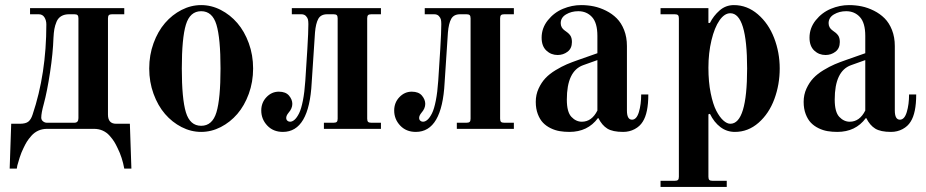

<svg xmlns="http://www.w3.org/2000/svg" viewBox="-20 -506 3638 754"><path d="M18 156 24 -20H58Q81 -20 91.5 -28.5Q102 -37 108 -56Q162 -216 162 -410Q162 -426 154.5 -438Q147 -450 132 -450H98V-474H468V-450H420Q411 -450 407.5 -446.5Q404 -443 404 -434V-56Q404 -20 436 -20H490L496 156H468Q460 112 442 76Q435 61 428.5 50.5Q422 40 410.5 27Q399 14 383.5 7Q368 0 349 0H165Q146 0 130.5 7Q115 14 103.5 27Q92 40 85.5 50.5Q79 61 72 76Q64 92 57.5 112Q51 132 48 144L46 156ZM142 -44Q142 -35 149 -29.5Q156 -24 164 -24H272Q288 -24 288 -42V-434Q288 -443 284.5 -446.5Q281 -450 272 -450H251Q233 -450 220.5 -442.5Q208 -435 202 -420.5Q196 -406 193.5 -392Q191 -378 190 -358Q188 -297 176.5 -221.5Q165 -146 152 -98Q142 -62 142 -44Z M710 -409Q694 -356 694 -237Q694 -118 710 -65Q726 -12 770 -12Q814 -12 830 -65Q846 -118 846 -237Q846 -356 830 -409Q814 -462 770 -462Q726 -462 710 -409ZM583 -137.5Q566 -184 566 -237Q566 -290 583 -336.5Q600 -383 628 -415.5Q656 -448 693 -467Q730 -486 770 -486Q810 -486 847 -467Q884 -448 912 -415.5Q940 -383 957 -336.5Q974 -290 974 -237Q974 -184 957 -137.5Q940 -91 912 -58.5Q884 -26 847 -7Q810 12 770 12Q730 12 693 -7Q656 -26 628 -58.5Q600 -91 583 -137.5Z M1006 -72Q1006 -103 1026.5 -124.5Q1047 -146 1075 -146Q1102 -146 1115 -130.5Q1128 -115 1128 -98Q1128 -80 1113 -63Q1104 -52 1104 -43Q1104 -36 1108.5 -32Q1113 -28 1119 -28Q1128 -28 1137 -36Q1146 -44 1154.5 -61Q1163 -78 1169.5 -111Q1176 -144 1179 -189L1187 -314Q1191 -380 1191 -411Q1191 -422 1189.5 -429Q1188 -436 1181.5 -443Q1175 -450 1163 -450H1126V-474H1476V-450H1438Q1429 -450 1425.5 -446.5Q1422 -443 1422 -434V-40Q1422 -31 1425.5 -27.5Q1429 -24 1438 -24H1476V0H1252V-24H1290Q1299 -24 1302.5 -27.5Q1306 -31 1306 -40V-434Q1306 -443 1302.5 -446.5Q1299 -450 1290 -450H1265Q1240 -450 1230 -432Q1220 -414 1217 -378L1204 -181Q1194 12 1091 12Q1053 12 1029.5 -13Q1006 -38 1006 -72Z M1528 -72Q1528 -103 1548.5 -124.5Q1569 -146 1597 -146Q1624 -146 1637 -130.5Q1650 -115 1650 -98Q1650 -80 1635 -63Q1626 -52 1626 -43Q1626 -36 1630.5 -32Q1635 -28 1641 -28Q1650 -28 1659 -36Q1668 -44 1676.5 -61Q1685 -78 1691.5 -111Q1698 -144 1701 -189L1709 -314Q1713 -380 1713 -411Q1713 -422 1711.5 -429Q1710 -436 1703.5 -443Q1697 -450 1685 -450H1648V-474H1998V-450H1960Q1951 -450 1947.5 -446.5Q1944 -443 1944 -434V-40Q1944 -31 1947.5 -27.5Q1951 -24 1960 -24H1998V0H1774V-24H1812Q1821 -24 1824.5 -27.5Q1828 -31 1828 -40V-434Q1828 -443 1824.5 -446.5Q1821 -450 1812 -450H1787Q1762 -450 1752 -432Q1742 -414 1739 -378L1726 -181Q1716 12 1613 12Q1575 12 1551.5 -13Q1528 -38 1528 -72Z M2206 -115Q2206 -66 2224 -47Q2242 -28 2265 -28Q2304 -28 2326 -72V-270L2270 -250Q2206 -227 2206 -115ZM2084 -106Q2084 -134 2095 -158Q2106 -182 2122 -199Q2138 -216 2162 -230.5Q2186 -245 2206 -253.5Q2226 -262 2252 -271L2326 -297V-365Q2326 -416 2305 -439Q2284 -462 2251 -462Q2224 -462 2203 -449.5Q2182 -437 2182 -415Q2182 -397 2198 -386Q2212 -377 2219 -367.5Q2226 -358 2226 -341Q2226 -316 2209 -303Q2192 -290 2170 -290Q2144 -290 2125.5 -307.5Q2107 -325 2107 -358Q2107 -396 2131.5 -426.5Q2156 -457 2191 -471.5Q2226 -486 2262 -486Q2288 -486 2312 -481Q2336 -476 2360 -464Q2384 -452 2402 -434Q2420 -416 2431 -388Q2442 -360 2442 -325V-72Q2442 -36 2462 -36Q2480 -36 2489 -66Q2498 -96 2498 -135H2526Q2526 -62 2504 -28Q2493 -10 2472.5 1Q2452 12 2427 12Q2386 12 2365 -1Q2344 -14 2330 -42H2328Q2288 12 2216 12Q2196 12 2178 9Q2160 6 2142.5 -2.5Q2125 -11 2112.5 -24Q2100 -37 2092 -58Q2084 -79 2084 -106Z M2762 -240Q2762 -184 2771 -140Q2780 -96 2793 -71Q2806 -46 2820.5 -33Q2835 -20 2848 -20Q2914 -20 2914 -237Q2914 -454 2848 -454Q2825 -454 2805.5 -426Q2786 -398 2774 -348Q2762 -298 2762 -240ZM2574 204H2630Q2639 204 2642.5 200.5Q2646 197 2646 188V-434Q2646 -443 2642.5 -446.5Q2639 -450 2630 -450H2574V-474H2762V-416H2768Q2782 -444 2806 -465Q2830 -486 2862 -486Q2914 -486 2956 -450Q2998 -414 3020 -357Q3042 -300 3042 -237Q3042 -174 3021 -117Q3000 -60 2959 -24Q2918 12 2866 12Q2834 12 2809 -7Q2784 -26 2768 -59L2762 -57V188Q2762 197 2765.5 200.5Q2769 204 2778 204H2834V228H2574Z M3258 -115Q3258 -66 3276 -47Q3294 -28 3317 -28Q3356 -28 3378 -72V-270L3322 -250Q3258 -227 3258 -115ZM3136 -106Q3136 -134 3147 -158Q3158 -182 3174 -199Q3190 -216 3214 -230.5Q3238 -245 3258 -253.5Q3278 -262 3304 -271L3378 -297V-365Q3378 -416 3357 -439Q3336 -462 3303 -462Q3276 -462 3255 -449.5Q3234 -437 3234 -415Q3234 -397 3250 -386Q3264 -377 3271 -367.5Q3278 -358 3278 -341Q3278 -316 3261 -303Q3244 -290 3222 -290Q3196 -290 3177.5 -307.5Q3159 -325 3159 -358Q3159 -396 3183.5 -426.5Q3208 -457 3243 -471.5Q3278 -486 3314 -486Q3340 -486 3364 -481Q3388 -476 3412 -464Q3436 -452 3454 -434Q3472 -416 3483 -388Q3494 -360 3494 -325V-72Q3494 -36 3514 -36Q3532 -36 3541 -66Q3550 -96 3550 -135H3578Q3578 -62 3556 -28Q3545 -10 3524.5 1Q3504 12 3479 12Q3438 12 3417 -1Q3396 -14 3382 -42H3380Q3340 12 3268 12Q3248 12 3230 9Q3212 6 3194.5 -2.5Q3177 -11 3164.5 -24Q3152 -37 3144 -58Q3136 -79 3136 -106Z"/></svg>

Font: Old Standard TT
Style: Bold
Weight: 700
Designer: Alexey Kryukov <alexios@thessalonica.org.ru>
Version: Version 2.2